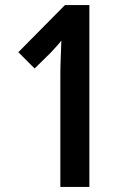

<svg xmlns="http://www.w3.org/2000/svg" viewBox="-20 -734 489 754"><path d="M331 0V-714H235L52 -529L116 -465L180 -528C199 -548 219 -571 221 -575C220 -535 217 -487 217 -443V0Z"/></svg>

Font: Noto Sans Gujarati ExtraCondensed SemiBold
Style: Regular
Weight: 600
Width: 2
Designer: Jelle Bosma - Monotype Design Team, Universal Thirst
Foundry: Monotype Imaging Inc.
Version: Version 2.106